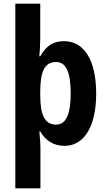

<svg xmlns="http://www.w3.org/2000/svg" viewBox="-20 -780 580 1040"><path d="M501 -273C501 -455 435 -557 327 -557C269 -557 231 -533 198 -475H193C196 -504 198 -540 198 -573V-760H63V240H199V20C199 0 197 -32 193 -68H198C227 -18 270 10 330 10C435 10 501 -94 501 -273ZM363 -273C363 -169 341 -105 284 -105C223 -105 198 -156 198 -265V-288C199 -396 223 -444 284 -444C338 -444 363 -389 363 -273Z"/></svg>

Font: Noto Sans Arabic UI Cn
Style: Bold
Weight: 700
Width: 3
Designer: Monotype Design Team, Nadine Chahine and Nizar Qandah
Foundry: Monotype Imaging Inc.
Version: Version 2.010